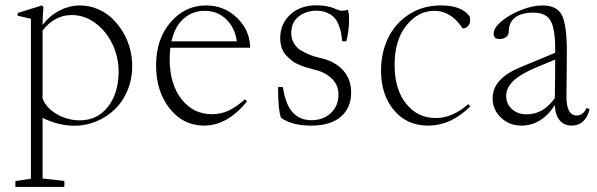

<svg xmlns="http://www.w3.org/2000/svg" viewBox="-20 -467 2273 731"><path d="M38.6 244.6V222.2L97.7 213.4V-395.5L47.4 -407.2V-417.5L139.6 -446.3L145.5 -439.9Q142.1 -407.2 142.1 -377.9V-371.6Q169.9 -408.7 207.8 -427.5Q245.6 -446.3 283.7 -446.3Q319.8 -446.3 352.1 -432.6Q384.3 -418.9 408 -396Q431.6 -373 449 -343.5Q466.3 -314 474.9 -281.2Q483.4 -248.5 483.4 -216.8Q483.4 -165.5 465.1 -122.1Q446.8 -78.6 416 -49.6Q385.3 -20.5 345.7 -4.4Q306.2 11.7 263.2 11.7Q202.6 11.7 142.1 -18.1V212.4L225.1 222.2V244.6ZM253.4 -409.7Q187.5 -409.7 142.1 -350.6V-91.8Q156.7 -54.7 197.5 -31.7Q238.3 -8.8 283.7 -8.8Q351.1 -8.8 391.4 -61Q431.6 -113.3 431.6 -194.3Q431.6 -249.5 408 -299.1Q384.3 -348.6 343 -379.2Q301.8 -409.7 253.4 -409.7Z M757.3 11.2Q677.2 11.2 625.7 -54.2Q574.2 -119.6 574.2 -217.8Q574.2 -318.4 629.4 -382.3Q684.6 -446.3 764.6 -446.3Q834 -446.3 883.1 -398.4Q932.1 -350.6 932.1 -285.2H628.4Q626 -263.2 626 -242.2Q626 -147 670.9 -89.6Q715.8 -32.2 787.1 -32.2Q821.8 -32.2 851.3 -46.4Q880.9 -60.5 912.6 -88.9L920.4 -80.6Q845.2 11.2 757.3 11.2ZM759.3 -425.8Q713.9 -425.8 679.9 -396.7Q646 -367.7 632.8 -309.6H881.8Q874.5 -361.3 841.3 -393.6Q808.1 -425.8 759.3 -425.8Z M1164.1 11.2Q1091.3 11.2 1049.8 -18.6Q1038.6 -49.8 1038.6 -135.7L1057.1 -135.3Q1067.4 -67.4 1095 -38.3Q1122.6 -9.3 1165.5 -9.3Q1210.9 -9.3 1239.7 -36.6Q1268.6 -64 1268.6 -107.4Q1268.6 -142.6 1243.9 -167Q1219.2 -191.4 1181.6 -200.7Q1164.6 -205.1 1153.3 -208.3Q1142.1 -211.4 1124 -218.3Q1106 -225.1 1094.2 -233.9Q1082.5 -242.7 1070.6 -254.9Q1058.6 -267.1 1052.7 -284.2Q1046.9 -301.3 1046.9 -322.3Q1046.9 -376 1085 -411.4Q1123 -446.8 1185.5 -446.8Q1228.5 -446.8 1259.3 -432.1Q1281.7 -421.4 1304.2 -430.2Q1309.1 -417.5 1309.1 -394.5Q1309.1 -348.6 1298.3 -309.6L1282.7 -310.1Q1281.2 -327.1 1278.8 -340.3Q1276.4 -353.5 1269.8 -370.8Q1263.2 -388.2 1253.4 -399.2Q1243.7 -410.2 1226.1 -418.2Q1208.5 -426.3 1185.1 -426.3Q1146 -426.3 1117.4 -404.5Q1088.9 -382.8 1088.9 -340.8Q1088.9 -322.3 1096.7 -307.1Q1104.5 -292 1115.2 -282.7Q1126 -273.4 1143.3 -265.4Q1160.6 -257.3 1173.8 -253.2Q1187 -249 1206.1 -244.6Q1257.3 -231.9 1287.1 -198.5Q1316.9 -165 1316.9 -114.3Q1316.9 -56.6 1277.8 -22.7Q1238.8 11.2 1164.1 11.2Z M1609.9 11.2Q1528.8 11.2 1479.7 -47.6Q1430.7 -106.4 1430.7 -198.2Q1430.7 -266.1 1457.5 -322Q1484.4 -377.9 1537.1 -412.1Q1589.8 -446.3 1659.2 -446.3Q1735.8 -446.3 1766.6 -406.7Q1770 -402.3 1770 -389.2Q1770 -377 1762 -367.9Q1753.9 -358.9 1744.1 -358.9Q1741.7 -358.9 1739.7 -361.3Q1696.8 -425.8 1633.3 -425.8Q1572.3 -425.8 1527.3 -370.1Q1482.4 -314.5 1482.4 -219.2Q1482.4 -127 1526.1 -72.3Q1569.8 -17.6 1638.7 -17.6Q1702.6 -17.6 1762.7 -70.3L1770.5 -62Q1697.3 11.2 1609.9 11.2Z M1965.8 11.2Q1919.4 11.2 1887.5 -19Q1855.5 -49.3 1855.5 -92.8Q1855.5 -167 1960 -210.4L2093.8 -266.1V-276.9Q2093.8 -358.4 2075.9 -388.7Q2058.1 -418.9 2010.3 -418.9Q1965.3 -418.9 1941.2 -400.4Q1917 -381.8 1917 -346.7Q1917 -334 1907 -326.2Q1897 -318.4 1880.9 -318.4Q1859.4 -318.4 1859.4 -339.4Q1859.4 -360.8 1889.6 -386.2Q1919.9 -411.6 1964.1 -429Q2008.3 -446.3 2045.4 -446.3Q2100.1 -446.3 2119.1 -409.7Q2138.2 -373 2138.2 -268.1L2136.7 -102.5Q2135.7 -27.3 2175.8 -27.3Q2199.7 -27.3 2213.4 -55.7L2224.6 -51.8Q2218.3 -22 2200.4 -5.4Q2182.6 11.2 2156.7 11.2Q2127.4 11.2 2110.6 -9.3Q2093.8 -29.8 2092.3 -66.9Q2068.8 -29.3 2036.4 -9Q2003.9 11.2 1965.8 11.2ZM1907.2 -101.6Q1907.2 -71.3 1929.2 -51.5Q1951.2 -31.7 1984.9 -31.7Q2049.3 -31.7 2092.3 -93.8Q2093.8 -167 2093.8 -240.2L2028.8 -213.4Q1965.3 -187.5 1936.3 -160.6Q1907.2 -133.8 1907.2 -101.6Z"/></svg>

Font: Elstob ExtraLight
Style: Regular
Weight: 200
Designer: Peter S. Baker
Version: Version 1.015